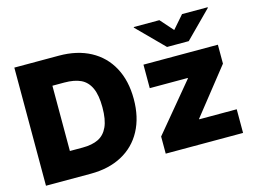

<svg xmlns="http://www.w3.org/2000/svg" viewBox="-100 -933 1484 1110"><g transform="rotate(-15 641.5 -377.5)"><path d="M47.9 0V-707H314.5Q422.9 -707 502.4 -664.6Q582 -622.1 625 -542.5Q668 -462.9 668 -353.5Q668 -244.1 625.2 -164.6Q582.5 -85 503.2 -42.5Q423.8 0 316.4 0ZM309.6 -158.2Q366.7 -158.2 404.1 -176.5Q441.4 -194.8 460.9 -237.5Q480.5 -280.3 480.5 -353.5Q480.5 -426.8 460.7 -469.7Q440.9 -512.7 402.6 -530.8Q364.3 -548.8 304.7 -548.8H233.4V-158.2ZM764.6 -102.5 1001 -386.7V-389.6H773.4V-530.3H1218.8V-417L1002.9 -144.5V-141.6H1227.5V0H764.6ZM997.1 -677.7 1064.5 -754.9H1217.8V-751L1061.5 -593.8H931.6L775.4 -751V-754.9H928.7Z"/></g></svg>

Font: Pretendard JP Black
Style: Regular
Weight: 900
Designer: Base glyphs from Inter by Rasmus Andersson; Hangeul glyphs from Noto Sans CJK(Source Han Sans) by Jang Soo-young and Kan
Foundry: Kil Hyung-jin
Version: Version 1.309